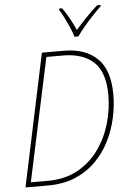

<svg xmlns="http://www.w3.org/2000/svg" viewBox="-62 -987 702 1032"><g transform="rotate(-5 289.5 -471.0)"><path d="M33 0 184 -714H303Q418 -714 482.5 -651.5Q547 -589 547 -456Q547 -393 532.5 -328.5Q518 -264 488.5 -205.5Q459 -147 412.5 -100.5Q366 -54 302 -27Q238 0 155 0ZM156 -25Q248 -25 317 -63Q386 -101 431 -164Q476 -227 498 -303Q520 -379 520 -456Q520 -579 461.5 -634Q403 -689 295 -689H206L64 -25ZM366 -784Q360 -805 348 -833Q336 -861 322 -889Q308 -917 296 -935L298 -942H313Q332 -916 350.5 -882.5Q369 -849 382 -819Q406 -847 438 -880.5Q470 -914 502 -942H521L520 -935Q499 -915 474 -888.5Q449 -862 426 -834.5Q403 -807 387 -784Z"/></g></svg>

Font: Noto Sans SemiCondensed Thin
Style: Italic
Weight: 100
Width: 4
Italic angle: -12°
Designer: Monotype Design Team
Foundry: Monotype Imaging Inc.
Version: Version 2.013; ttfautohint (v1.8.4.7-5d5b)